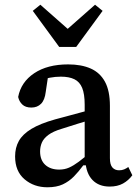

<svg xmlns="http://www.w3.org/2000/svg" viewBox="-20 -779 587 814"><path d="M181 15Q124 15 84 -19Q44 -53 44 -116Q44 -153 60 -181.5Q76 -210 113 -232.5Q150 -255 214 -273Q242 -281 270 -288Q298 -295 325.5 -303Q353 -311 381 -318V-276Q346 -266 311.5 -255Q277 -244 242 -233Q205 -222 185 -207Q165 -192 157.5 -174.5Q150 -157 150 -137Q150 -100 172 -80Q194 -60 231 -60Q254 -60 273 -68.5Q292 -77 313.5 -93Q335 -109 364 -134L370 -78H333Q314 -52 293.5 -31Q273 -10 246.5 2.5Q220 15 181 15ZM445 12Q399 12 372 -16Q345 -44 342 -97L339 -99V-335Q339 -380 328.5 -406Q318 -432 295.5 -443Q273 -454 238 -454Q214 -454 191 -449.5Q168 -445 144 -435L187 -477L174 -390Q170 -355 154 -339Q138 -323 113 -323Q88 -323 74.5 -336Q61 -349 57 -368Q69 -431 125 -468.5Q181 -506 269 -506Q325 -506 364.5 -488.5Q404 -471 425 -432.5Q446 -394 446 -330V-108Q446 -81 456.5 -69Q467 -57 485 -57Q497 -57 506.5 -61Q516 -65 524 -71L541 -36Q525 -14 501.5 -1Q478 12 445 12ZM151 -759 312 -617H222L383 -759L415 -733L303 -580H231L119 -733Z"/></svg>

Font: Source Serif 4 Medium
Style: Regular
Weight: 500
Designer: Frank Grießhammer
Foundry: Adobe Systems Incorporated
Version: Version 4.004;hotconv 1.0.116;makeotfexe 2.5.65601